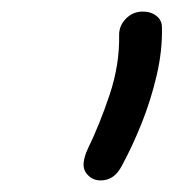

<svg xmlns="http://www.w3.org/2000/svg" viewBox="-20 -737 300 332"><path d="M154 -425Q138 -425 128.5 -438.5Q119 -452 132 -480Q152 -521 169.5 -573Q187 -625 186 -677Q186 -693 198 -705Q210 -717 227 -717Q241 -717 250.5 -709.5Q260 -702 260 -690Q261 -650 251 -607Q241 -564 225 -524Q209 -484 191 -451Q178 -425 154 -425Z"/></svg>

Font: Shantell Sans Normal
Style: Italic
Weight: 300
Italic angle: -11.31°
Designer: Stephen Nixon, Anya Danilova, Shantell Martin
Foundry: Arrow Type
Version: Version 1.008;[a672d596b]